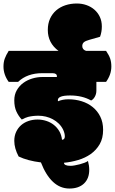

<svg xmlns="http://www.w3.org/2000/svg" viewBox="-62 -942 659 1102"><path d="M270 -367.2Q270 -366.2 270.3 -364.7Q270.5 -363.3 271 -360.8Q297.4 -372.1 331.1 -372.1Q371.1 -372.1 407 -360.8Q442.9 -349.6 470.2 -327.4Q497.6 -305.2 513.7 -272.5Q529.8 -239.7 529.8 -196.8Q529.8 -148.4 510.3 -114.5Q490.7 -80.6 459 -58.1Q427.2 -35.6 387 -23.7Q346.7 -11.7 305.2 -7.8Q305.2 9.8 343.8 9.8Q352.5 9.8 366.7 7.3Q380.9 4.9 395.5 1Q410.2 -2.9 423.1 -7.8Q436 -12.7 442.9 -18.1Q450.2 8.3 450.2 32.7Q450.2 83 419.9 111.6Q389.6 140.1 336.4 140.1Q283.2 140.1 242.2 101.8Q201.2 63.5 172.9 -9.8Q96.7 -19 44.9 -43.9Q20 -90.8 20 -133.3Q20 -162.1 30.5 -184.8Q41 -207.5 59.1 -223.4Q77.1 -239.3 101.6 -247.6Q126 -255.9 153.3 -255.9Q179.7 -255.9 203.9 -248Q228 -240.2 247.1 -225.1Q266.1 -210 278.6 -188.5Q291 -167 293.9 -139.6Q310.1 -140.6 310.1 -159.2Q310.1 -176.8 300.3 -197.8Q290.5 -217.8 275.1 -232.7Q259.8 -247.6 241 -257.6Q222.2 -267.6 201.2 -272.7Q180.2 -277.8 158.7 -277.8Q126.5 -277.8 99.1 -271Q90.8 -268.6 81.8 -264.9Q72.8 -261.2 63 -255.9Q44.4 -275.4 32.2 -301.8Q20 -328.1 20 -366.2Q20 -398.9 34.2 -423.8Q48.3 -448.7 71 -465.6Q93.8 -482.4 122.6 -491.2Q151.4 -500 180.7 -500H264.2Q264.6 -500.5 264.6 -504.4Q264.6 -522 238.3 -522H180.7Q94.2 -522 42 -472.2H-12.2Q-42 -513.7 -42 -560.1Q-42 -585 -34.9 -605Q-27.8 -625 -12.2 -649.9H273.9Q212.4 -695.3 212.4 -770Q212.4 -806.6 225.3 -835Q238.3 -863.3 260.7 -882.6Q283.2 -901.9 313.5 -911.9Q343.8 -921.9 378.9 -921.9Q408.2 -921.9 434.1 -912.8Q460 -903.8 479.7 -886.7Q499.5 -869.6 511 -845.2Q522.5 -820.8 522.5 -790Q522.5 -758.3 512.2 -731L450.7 -713.4Q428.7 -707.5 419.4 -699.5Q410.2 -691.4 410.2 -677.7Q410.2 -657.2 432.1 -649.9H546.9Q554.7 -638.2 560.5 -627.7Q566.4 -617.2 570.1 -606.4Q573.7 -595.7 575.4 -584.5Q577.1 -573.2 577.1 -560.1Q577.1 -514.2 546.9 -472.2H491.2V-421.9Q491.2 -402.8 482.4 -387Q473.6 -371.1 460.9 -365.2Q410.2 -394 340.3 -394Q270 -394 270 -367.2Z"/></svg>

Font: Modak sl
Style: Regular
Weight: 400
Designer: Sarang Kulkarni, Maithili Shingre, Noopur Datye
Foundry: Ek Type
Version: Version 1.036;PS Version 1.000;hotconv 1.0.79;makeotf.lib2.5